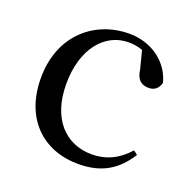

<svg xmlns="http://www.w3.org/2000/svg" viewBox="-104 -639 753 757"><g transform="rotate(20 273.0 -261.0)"><path d="M300 15C399 15 460 -25 506 -98L489 -111C447 -63 396 -39 337 -39C225 -39 148 -122 148 -266C148 -414 224 -504 324 -504C344 -504 363 -501 383 -494L402 -420C407 -378 427 -362 458 -362C482 -362 498 -374 505 -400C484 -481 409 -537 315 -537C172 -537 46 -436 46 -254C46 -84 152 15 300 15Z"/></g></svg>

Font: Noto Serif HK Medium
Style: Regular
Weight: 500
Designer: Ryoko NISHIZUKA 西塚涼子 (kana & ideographs); Frank Grießhammer (Latin, Greek & Cyrillic); Wenlong ZHANG 张文龙 (bopomofo); San
Foundry: Adobe
Version: Version 2.001;hotconv 1.1.0;makeotfexe 2.6.0